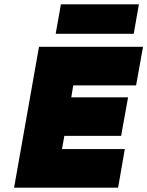

<svg xmlns="http://www.w3.org/2000/svg" viewBox="-20 -866 680 886"><path d="M261 -846H621L597 -710H237ZM640 -650 608 -472H318L309 -417H571L539 -239H277L266 -178H556L525 0H45L160 -650Z"/></svg>

Font: Overused Grotesk Black
Style: Italic
Weight: 900
Italic angle: -10°
Version: Version 0.003